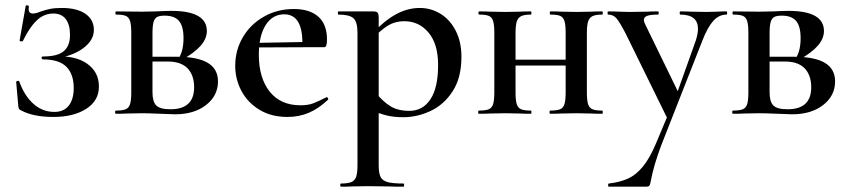

<svg xmlns="http://www.w3.org/2000/svg" viewBox="-20 -429 3201 724"><path d="M258 -97Q258 -149 230.5 -177Q203 -205 142 -205Q138 -205 137 -210.5Q136 -216 142 -216Q197 -216 220.5 -236Q244 -256 244 -297Q244 -336 228 -357Q212 -378 181 -378Q145 -378 117.5 -351Q90 -324 66 -274Q65 -273 61 -273Q53 -273 54 -277L77 -407Q77 -409 81 -409Q84 -409 87 -407.5Q90 -406 89 -405Q88 -401 88 -395Q88 -378 104 -378Q115 -378 132 -385Q152 -392 169.5 -395.5Q187 -399 213 -399Q270 -399 302 -377Q334 -355 334 -316Q334 -277 293.5 -247Q253 -217 187 -208L189 -216Q265 -220 309 -188.5Q353 -157 353 -103Q353 -49 305 -18.5Q257 12 182 12Q106 12 61 -12Q54 -15 52 -18Q50 -21 49 -29L41 -120Q41 -123 46.5 -124Q52 -125 53 -121Q72 -68 106 -37.5Q140 -7 185 -7Q221 -7 239.5 -31Q258 -55 258 -97Z M568 -386Q608 -388 626 -388Q760 -388 760 -312Q760 -284 737.5 -257.5Q715 -231 667 -204L655 -211Q672 -239 672 -285Q672 -330 655 -350Q638 -370 601 -370Q582 -370 572.5 -365Q563 -360 559 -346Q555 -332 555 -303V-81Q555 -46 569 -31.5Q583 -17 623 -17Q712 -17 712 -100Q712 -145 687.5 -171Q663 -197 612 -197H521L520 -215H647Q725 -215 763.5 -192Q802 -169 802 -122Q802 -68 757 -33Q712 2 640 2Q627 2 585 0Q537 -2 517 -2L460 -1Q445 0 417 0Q414 0 414 -6Q414 -12 417 -12Q442 -12 454 -17Q466 -22 470.5 -36.5Q475 -51 475 -81V-305Q475 -335 470.5 -349.5Q466 -364 454.5 -369Q443 -374 418 -374Q415 -374 415 -380Q415 -386 418 -386L517 -385Z M867 -181Q867 -240 896 -289Q925 -338 975.5 -366.5Q1026 -395 1088 -395Q1148 -395 1180.5 -366Q1213 -337 1213 -280Q1213 -265 1210.5 -258Q1208 -251 1202 -251H1120Q1125 -375 1052 -375Q1007 -375 981.5 -334Q956 -293 956 -223Q956 -135 997 -83.5Q1038 -32 1113 -32Q1141 -32 1160 -39Q1179 -46 1210 -62L1212 -63Q1214 -63 1216.5 -59Q1219 -55 1217 -53Q1181 -19 1144 -3.5Q1107 12 1064 12Q1003 12 958.5 -15Q914 -42 890.5 -86Q867 -130 867 -181ZM926 -267 1148 -271V-251L927 -250Z M1266 263Q1292 263 1305 257.5Q1318 252 1323 237.5Q1328 223 1328 194V-305Q1328 -347 1312.5 -360.5Q1297 -374 1256 -374Q1254 -374 1254 -380Q1254 -386 1256 -386H1387Q1400 -386 1404 -381Q1408 -376 1408 -362V194Q1408 224 1415 238Q1422 252 1441 257.5Q1460 263 1501 263Q1504 263 1504 269Q1504 275 1501 275Q1465 275 1445 274L1367 273L1308 274Q1293 275 1266 275Q1263 275 1263 269Q1263 263 1266 263ZM1369 -18 1397 -79Q1425 -45 1453 -28Q1481 -11 1524 -11Q1574 -11 1603 -54.5Q1632 -98 1632 -184Q1632 -263 1596 -306Q1560 -349 1505 -349Q1469 -349 1440.5 -331Q1412 -313 1380 -277L1370 -287Q1421 -345 1467.5 -372Q1514 -399 1563 -399Q1605 -399 1641 -377Q1677 -355 1698.5 -313Q1720 -271 1720 -215Q1720 -136 1687 -85Q1654 -34 1603.5 -10.5Q1553 13 1501 13Q1464 13 1436.5 6Q1409 -1 1369 -18Z M1883 -204H2152V-182H1883ZM1787 -374Q1784 -374 1784 -380Q1784 -386 1787 -386Q1814 -386 1829 -385L1886 -384L1940 -385Q1956 -386 1982 -386Q1984 -386 1984 -380Q1984 -374 1982 -374Q1957 -374 1945 -368Q1933 -362 1928.5 -347.5Q1924 -333 1924 -303V-81Q1924 -51 1928.5 -36.5Q1933 -22 1945 -17Q1957 -12 1982 -12Q1984 -12 1984 -6Q1984 0 1982 0Q1955 0 1939 -1L1886 -2L1829 -1Q1814 0 1786 0Q1783 0 1783 -6Q1783 -12 1786 -12Q1811 -12 1823 -17Q1835 -22 1839.5 -36.5Q1844 -51 1844 -81V-305Q1844 -335 1839.5 -349.5Q1835 -364 1823.5 -369Q1812 -374 1787 -374ZM2056 -374Q2053 -374 2053 -380Q2053 -386 2056 -386Q2083 -386 2098 -385L2155 -384L2209 -385Q2225 -386 2251 -386Q2253 -386 2253 -380Q2253 -374 2251 -374Q2226 -374 2214 -368Q2202 -362 2197.5 -347.5Q2193 -333 2193 -303V-81Q2193 -51 2197.5 -36.5Q2202 -22 2214 -17Q2226 -12 2251 -12Q2253 -12 2253 -6Q2253 0 2251 0Q2224 0 2208 -1L2155 -2L2097 -1Q2082 0 2055 0Q2052 0 2052 -6Q2052 -12 2055 -12Q2080 -12 2092 -17Q2104 -22 2108.5 -36.5Q2113 -51 2113 -81V-305Q2113 -335 2108.5 -349.5Q2104 -364 2092.5 -369Q2081 -374 2056 -374Z M2506 -13 2504 33 2339 -303Q2316 -347 2304 -360.5Q2292 -374 2273 -374Q2271 -374 2271 -380Q2271 -386 2273 -386Q2299 -386 2313 -385L2352 -384L2420 -385Q2435 -386 2461 -386Q2464 -386 2464 -380Q2464 -374 2461 -374Q2434 -374 2421 -369.5Q2408 -365 2408 -354Q2408 -346 2414 -335L2544 -68L2511 -16L2604 -277Q2612 -303 2612 -320Q2612 -374 2545 -374Q2543 -374 2543 -380Q2543 -386 2545 -386Q2572 -386 2586 -385L2646 -384L2685 -385Q2696 -386 2720 -386Q2722 -386 2722 -380Q2722 -374 2720 -374Q2691 -374 2669.5 -350Q2648 -326 2629 -277L2473 120Q2445 195 2435 249Q2432 266 2429 270.5Q2426 275 2415 275H2276Q2273 275 2273 269Q2273 263 2276 263Q2318 258 2348 244.5Q2378 231 2404 199.5Q2430 168 2454 111Z M2895 -386Q2935 -388 2953 -388Q3087 -388 3087 -312Q3087 -284 3064.5 -257.5Q3042 -231 2994 -204L2982 -211Q2999 -239 2999 -285Q2999 -330 2982 -350Q2965 -370 2928 -370Q2909 -370 2899.5 -365Q2890 -360 2886 -346Q2882 -332 2882 -303V-81Q2882 -46 2896 -31.5Q2910 -17 2950 -17Q3039 -17 3039 -100Q3039 -145 3014.5 -171Q2990 -197 2939 -197H2848L2847 -215H2974Q3052 -215 3090.5 -192Q3129 -169 3129 -122Q3129 -68 3084 -33Q3039 2 2967 2Q2954 2 2912 0Q2864 -2 2844 -2L2787 -1Q2772 0 2744 0Q2741 0 2741 -6Q2741 -12 2744 -12Q2769 -12 2781 -17Q2793 -22 2797.5 -36.5Q2802 -51 2802 -81V-305Q2802 -335 2797.5 -349.5Q2793 -364 2781.5 -369Q2770 -374 2745 -374Q2742 -374 2742 -380Q2742 -386 2745 -386L2844 -385Z"/></svg>

Font: Cormorant Garamond SemiBold
Style: Regular
Weight: 600
Designer: Christian Thalmann (Catharsis Fonts)
Foundry: Catharsis Fonts
Version: Version 4.000